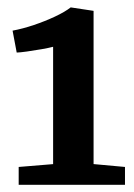

<svg xmlns="http://www.w3.org/2000/svg" viewBox="-20 -925 364 522"><path d="M124.4 -478.8V-797.8Q113.7 -794.9 93.4 -791.3Q73 -787.8 53.5 -785Q34 -782.3 25.4 -782.1L14.2 -841.7Q41.7 -846.8 72 -857Q102.3 -867.2 129.2 -879.8Q156.1 -892.4 172.3 -904.9L234.4 -895.5V-478.9L319.8 -471.1V-422.5H30.8V-471.1Z"/></svg>

Font: Merriweather Light
Style: Regular
Weight: 300
Designer: Eben Sorkin
Foundry: Eben Sorkin
Version: Version 2.100